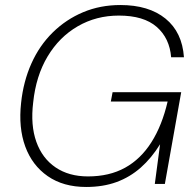

<svg xmlns="http://www.w3.org/2000/svg" viewBox="-20 -732 781 764"><path d="M323 12Q232 12 170 -31Q108 -74 80.5 -149Q53 -224 64 -323Q73 -408 105 -479.5Q137 -551 190 -603Q243 -655 311 -683.5Q379 -712 459 -712Q572 -712 638.5 -658Q705 -604 712 -504H661Q655 -580 603.5 -625Q552 -670 453 -670Q363 -670 289.5 -627.5Q216 -585 169.5 -507.5Q123 -430 112 -324Q101 -234 124.5 -168Q148 -102 201 -66Q254 -30 330 -30Q415 -30 477.5 -64.5Q540 -99 582.5 -166Q625 -233 647 -328H421L428 -365H701L636 0H596L617 -158Q583 -103 540 -65Q497 -27 443.5 -7.5Q390 12 323 12Z"/></svg>

Font: DM Sans 16pt ExtraLight
Style: Italic
Weight: 250
Italic angle: -10°
Version: Version 4.004;gftools[0.9.30]